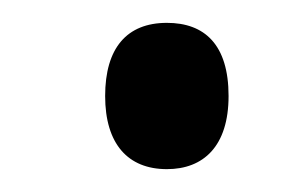

<svg xmlns="http://www.w3.org/2000/svg" viewBox="-20 -431 266 168"><path d="M72 -347C72 -305 92 -283 126 -283C158 -283 180 -303 180 -347C180 -392 159 -411 126 -411C91 -411 72 -389 72 -347Z"/></svg>

Font: Noto Sans Devanagari ExtraCondensed
Style: Regular
Weight: 400
Width: 2
Designer: Jelle Bosma - Monotype Design Team
Foundry: Monotype Imaging Inc.
Version: Version 2.004